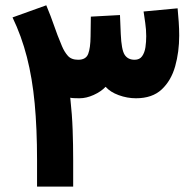

<svg xmlns="http://www.w3.org/2000/svg" viewBox="-20 -691 723 711"><path d="M483.4 -327.1Q451.2 -327.1 419.7 -338.6Q388.2 -350.1 371.1 -369.6Q354 -351.6 326.9 -339.4Q299.8 -327.1 274.4 -327.1Q267.6 -327.1 257.3 -327.4Q247.1 -327.6 240.2 -329.1Q247.1 -265.6 249 -210.4Q251 -155.3 251 -97.2V0H117.2V-98.6Q117.2 -214.8 108.4 -308.3Q99.6 -401.9 79.6 -479.7Q59.6 -557.6 26.4 -626.5L151.4 -671.4Q168.9 -629.4 180.2 -596.2Q191.4 -563 209.5 -520Q218.3 -499 231.2 -484.4Q244.1 -469.7 269.5 -469.7Q298.3 -469.7 306.6 -491.5Q314.9 -513.2 315.4 -555.7L316.4 -629.4L424.3 -635.3L427.2 -565.4Q429.7 -506.3 441.7 -488Q453.6 -469.7 478.5 -469.7Q497.1 -469.7 506.3 -482.9Q515.6 -496.1 518.6 -516.1Q521.5 -536.1 521.5 -557.1Q521.5 -581.5 517.8 -606.4Q514.2 -631.3 511.7 -648.4L637.7 -660.2Q640.1 -635.7 641.8 -610.1Q643.6 -584.5 643.6 -559.6Q643.6 -498.5 628.7 -445.6Q613.8 -392.6 578.9 -359.9Q543.9 -327.1 483.4 -327.1Z"/></svg>

Font: Vazirmatn UI ExtraBold
Style: Regular
Weight: 800
Designer: Saber Rastikerdar
Foundry: Saber Rastikerdar
Version: Version 33.003